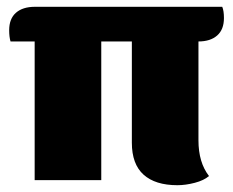

<svg xmlns="http://www.w3.org/2000/svg" viewBox="-20 -530 685 565"><path d="M595 -12Q580 1 553 8Q526 15 502 15Q437 15 402.5 -16Q368 -47 368 -110V-408H278V0H82V-408H11Q7 -421 7 -441Q7 -475 27 -492.5Q47 -510 83 -510H634Q639 -498 639 -477Q639 -443 619 -425.5Q599 -408 564 -408V-117Q564 -52 595 -12Z"/></svg>

Font: Sansita ExtraBold
Style: Regular
Weight: 800
Designer: Pablo Cosgaya
Foundry: Omnibus-Type
Version: Version 1.006